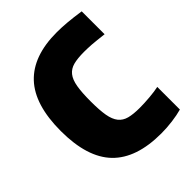

<svg xmlns="http://www.w3.org/2000/svg" viewBox="-213 -874 1008 1008"><g transform="rotate(-45 290.5 -370.0)"><path d="M394 12Q210 12 120 -81Q30 -174 30 -370Q30 -565 118 -658.5Q206 -752 381 -752Q417 -752 457.5 -748.5Q498 -745 552 -737V-567Q524 -570 503.5 -572.5Q483 -575 466.5 -576Q450 -577 436.5 -577.5Q423 -578 410 -578Q362 -578 331.5 -570Q301 -562 283 -539.5Q265 -517 258 -476Q251 -435 251 -369Q251 -304 258 -264Q265 -224 283 -201.5Q301 -179 331.5 -171Q362 -163 409 -163Q443 -163 484 -166.5Q525 -170 552 -176V-8Q520 1 478 6.5Q436 12 394 12Z"/></g></svg>

Font: Encode Sans Narrow
Style: Black
Weight: 900
Designer: Pablo Impallari, Andres Torresi
Foundry: Pablo Impallari, Andres Torresi
Version: Version 1.000; ttfautohint (v1.00) -l 8 -r 50 -G 200 -x 14 -